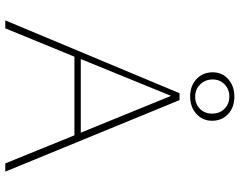

<svg xmlns="http://www.w3.org/2000/svg" viewBox="-110 -795 905 725"><g transform="rotate(90 342.5 -432.5)"><path d="M253 -783Q253 -819 279 -842Q305 -865 345 -865Q385 -865 410.5 -841.5Q436 -818 436 -781Q436 -745 410 -721.5Q384 -698 344 -698Q304 -698 278.5 -722Q253 -746 253 -783ZM344 -846Q317 -846 298.5 -828Q280 -810 280 -783Q280 -755 298.5 -736Q317 -717 345 -717Q373 -717 391 -735Q409 -753 409 -781Q409 -810 390.5 -828Q372 -846 344 -846ZM597 0 491 -261H194L87 0H57L332 -658H358L628 0ZM203 -285H481L342 -626Z"/></g></svg>

Font: EauTestInfant Extralight
Style: Regular
Weight: 250
Designer: Christian Thalmann (Catharsis Fonts)
Version: Version 0.001;PS 000.001;hotconv 1.0.88;makeotf.lib2.5.64775